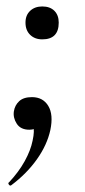

<svg xmlns="http://www.w3.org/2000/svg" viewBox="-20 -394 262 595"><path d="M15 180Q11 183 7.5 178Q4 173 8 171Q38 139 56.5 105.5Q75 72 81 42Q88 10 82.5 -3.5Q77 -17 75 -19L106 -34Q107 -13 98 -2.5Q89 8 71 8Q44 8 32 -10.5Q20 -29 23 -49Q26 -68 39.5 -80.5Q53 -93 79 -93Q113 -93 129.5 -66Q146 -39 136 9Q126 55 94.5 99.5Q63 144 15 180ZM111 -272Q88 -272 73.5 -286Q59 -300 59 -324Q59 -347 73.5 -360.5Q88 -374 111 -374Q135 -374 148.5 -360.5Q162 -347 162 -324Q162 -272 111 -272Z"/></svg>

Font: Cormorant Garamond Light SemiBold
Style: Italic
Weight: 600
Italic angle: -10°
Version: Version 4.001